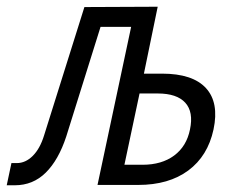

<svg xmlns="http://www.w3.org/2000/svg" viewBox="-66 -551 686 571"><path d="M-46 0 -32 -66H-16Q10 -66 31.5 -87.5Q53 -109 65 -148L185 -530L403 -531L362 -332H416Q507 -332 546.5 -289Q586 -246 569 -166Q552 -87 494 -44Q436 -1 345 -1H224L324 -471H233L131 -145Q108 -75 70 -37.5Q32 0 -22 0ZM304 -61H358Q415 -61 452 -88.5Q489 -116 499 -166Q510 -218 485 -245.5Q460 -273 403 -273H349Z"/></svg>

Font: Geist Mono Light
Style: Italic
Weight: 300
Italic angle: -12°
Monospace: yes
Designer: Basement.studio, Andrés Briganti, Mateo Zaragoza
Foundry: Basement.studio, Vercel, Andrés Briganti, Guido Ferreyra, Mateo Zaragoza
Version: Version 1.500; ttfautohint (v1.8.4.7-5d5b)